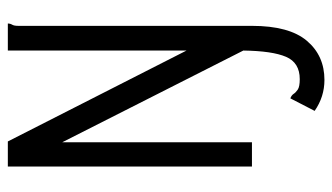

<svg xmlns="http://www.w3.org/2000/svg" viewBox="-199 -464 848 490"><g transform="rotate(-90 225.0 -219.0)"><path d="M341 -623H410Q410 -617 407 -612Q404 -607 404 -596V0Q404 95 366 140Q328 185 266 185Q223 185 187 160L219 98Q227 101 230.5 106.5Q234 112 241.5 117Q249 122 268 122Q310 122 325 87Q340 52 341 -22L107 -484V0H45V-623H109L341 -167Z"/></g></svg>

Font: Inconsolata SemiCondensed
Style: Regular
Weight: 400
Width: 4
Monospace: yes
Designer: Raph Levien, Cyreal, Brenton Simpson
Foundry: Raph Levien, Cyreal, Google
Version: Version 3.001; ttfautohint (v1.8.2.53-6de2)